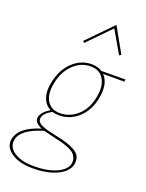

<svg xmlns="http://www.w3.org/2000/svg" viewBox="-228 -764 866 1137"><g transform="rotate(20 205.5 -195.0)"><path d="M297 -655 159 -513 149 -522 302 -679 390 -522 378 -515ZM463 -393 461 -379H327Q372 -332 355 -240Q340 -157 287 -108Q234 -59 164 -59Q142 -59 122 -65Q74 -39 68 -10Q65 5 72.5 16Q80 27 99 35Q118 43 136.5 48Q155 53 185 59Q192 60 195 61Q236 70 261 78Q286 86 311.5 99.5Q337 113 346.5 134Q356 155 350 184Q339 231 278 260Q217 289 125 289Q39 289 -11 254Q-61 219 -50 166Q-33 89 96 50Q44 28 51 -7Q58 -40 108 -71Q72 -89 58 -131Q44 -173 57 -230Q74 -312 126 -361Q178 -410 245 -410Q284 -410 311 -392ZM339 -240Q352 -309 326.5 -352.5Q301 -396 244 -396Q183 -396 136 -351Q89 -306 73 -231Q58 -158 83.5 -115.5Q109 -73 165 -73Q228 -73 276.5 -117.5Q325 -162 339 -240ZM334 185Q338 164 331 147.5Q324 131 312.5 120.5Q301 110 277.5 100.5Q254 91 236.5 86.5Q219 82 189 75Q126 60 115 57Q-19 97 -33 165Q-43 213 2 244Q47 275 127 275Q213 275 268.5 250Q324 225 334 185Z"/></g></svg>

Font: EauTest Thin
Style: Italic
Weight: 250
Italic angle: -12°
Designer: Christian Thalmann (Catharsis Fonts)
Version: Version 0.001;PS 000.001;hotconv 1.0.88;makeotf.lib2.5.64775